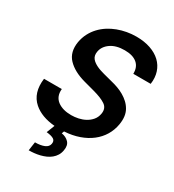

<svg xmlns="http://www.w3.org/2000/svg" viewBox="-224 -862 1098 1212"><g transform="rotate(30 324.5 -256.0)"><path d="M35.9 -214.8H165.5Q159.8 -159.1 198.5 -129.6Q236.2 -101.6 298.3 -101.6Q323.5 -101.6 350 -107.2Q376.4 -112.9 399.3 -125.4Q422.2 -137.8 438.7 -157.5Q455.3 -177.2 460.2 -205.3Q467.7 -247.9 435.4 -269.5Q419 -280.5 396.8 -289.4Q374.6 -298.3 345.9 -306.1L267 -327.4Q182.2 -350.5 137.4 -397.7Q93 -444.6 105.8 -522.7Q112.2 -558.2 127.7 -588.1Q143.1 -617.9 165.5 -641.7Q187.9 -665.5 215.7 -683.4Q243.6 -701.3 275.2 -713.2Q306.8 -725.1 340.6 -731.2Q374.3 -737.2 408.4 -737.2Q466.6 -737.2 511.7 -721.6Q556.8 -706 586.5 -677.9Q616.1 -649.9 628.9 -610.6Q641.7 -571.4 634.9 -523.8H508.2Q509.6 -573.2 478.3 -599.4Q447.1 -625.7 388.1 -625.7Q356.9 -625.7 331.9 -619.1Q306.8 -612.6 287.3 -599.1Q248.2 -572.1 241.1 -530.9Q235.8 -500.7 251.1 -481.2Q258.5 -471.6 269.4 -464Q280.2 -456.3 293 -450.1Q305.8 -443.9 320 -439.3Q334.2 -434.7 348.4 -430.8L413.7 -413.7Q437.9 -408 461.8 -399.3Q485.8 -390.6 507.6 -378Q529.5 -365.4 547.8 -348.5Q566.1 -331.7 578.8 -309.3Q602.6 -267.4 592 -204.2Q584.5 -159.4 561.8 -121.6Q539.1 -83.8 503 -55.8Q467 -27.7 418.7 -10.7Q370.4 6.4 311.4 9.9L305 27.3Q337.7 32.3 357.6 53.3Q377.5 74.2 370.4 112.9Q366.8 134.9 356.4 151.8Q345.9 168.7 330.8 181.1Q315.7 193.5 296.9 201.9Q278.1 210.2 257.8 215.2Q237.6 220.2 217 222.3Q196.4 224.4 177.6 224.4L186.8 161.2Q227.6 161.2 253.6 150.2Q279.5 139.2 283.7 116.1Q288 93.4 272.2 82.9Q256.4 72.4 218.8 68.5L241.8 9.6Q144.2 1.4 87.7 -47.9Q21.7 -105.8 35.9 -214.8Z"/></g></svg>

Font: Inter P Semi Bold
Style: Italic
Weight: 600
Italic angle: 9.39999°
Designer: Rasmus Andersson
Foundry: rsms
Version: Version 3.018;git-588b23468